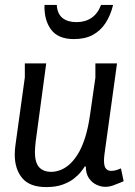

<svg xmlns="http://www.w3.org/2000/svg" viewBox="-20 -748 550 781"><path d="M168 -490 125 -171Q124 -160 123 -149.5Q122 -139 122 -130Q122 -87 139 -68Q156 -49 189 -49Q205 -49 223.5 -55.5Q242 -62 260 -77Q278 -92 295 -118.5Q312 -145 325 -184.5Q338 -224 346 -279L368 -432V-490H456L405 -121Q404 -114 403.5 -107Q403 -100 403 -95Q403 -71 411 -62Q419 -53 431 -53Q446 -53 459 -58Q472 -63 472 -63L483 -11Q483 -11 470.5 -5.5Q458 0 441 6Q424 12 408 12Q391 12 372.5 3.5Q354 -5 341.5 -23.5Q329 -42 329 -71H325Q320 -63 309 -49Q298 -35 280 -21Q262 -7 234.5 3Q207 13 168 13Q101 13 70.5 -23.5Q40 -60 40 -119Q40 -138 43 -159L81 -433V-490ZM440 -728Q430 -686 409.5 -654.5Q389 -623 357.5 -606Q326 -589 281 -589Q216 -589 187.5 -628Q159 -667 161 -728H211Q213 -692 234 -675Q255 -658 291 -658Q327 -658 352.5 -675.5Q378 -693 391 -728Z"/></svg>

Font: Rosario
Style: Italic
Weight: 400
Italic angle: -8.05°
Designer: Hector Gatti
Foundry: Omnibus Type
Version: Version 1.201